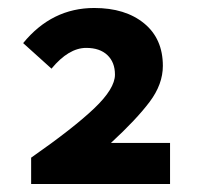

<svg xmlns="http://www.w3.org/2000/svg" viewBox="-20 -855 501 481"><path d="M268 -668Q268 -699 249 -717Q230 -735 196 -735Q152 -735 109 -683L38 -747Q110 -835 216 -835Q294 -835 341 -796.5Q388 -758 388 -690Q388 -644 355 -600Q322 -556 258 -497H406V-394H58V-460Q164 -534 216 -583.5Q268 -633 268 -668Z"/></svg>

Font: Nebula Sans Bold
Style: Regular
Weight: 700
Designer: Paul D. Hunt for Adobe (as Source Sans)
Foundry: Nebula Entertainment & Broadcasting LLC
Version: Version 1.010